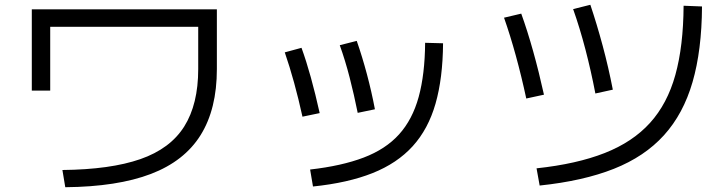

<svg xmlns="http://www.w3.org/2000/svg" viewBox="-20 -756 3040 803"><path d="M241 -45Q442 -47 567 -90.5Q692 -134 750.5 -227Q809 -320 809 -467V-644H190V-377H113V-717H887V-467Q887 -300 819 -191Q751 -82 611 -28.5Q471 25 253 27Z M1277 -47Q1409 -62 1501 -97Q1593 -132 1649 -194Q1705 -256 1731 -350.5Q1757 -445 1758 -577L1833 -575Q1832 -429 1801.5 -322.5Q1771 -216 1706 -144.5Q1641 -73 1538 -32Q1435 9 1289 24ZM1245 -268Q1212 -418 1171 -537L1241 -556Q1261 -501 1280 -432.5Q1299 -364 1317 -283ZM1476 -284Q1461 -359 1442.5 -431Q1424 -503 1401 -567L1472 -585Q1495 -519 1514.5 -446Q1534 -373 1548 -299Z M2224 -52Q2392 -70 2509 -116Q2626 -162 2698.5 -242Q2771 -322 2804.5 -442.5Q2838 -563 2839 -732L2916 -729Q2915 -546 2876.5 -413Q2838 -280 2757 -190.5Q2676 -101 2547.5 -50Q2419 1 2237 20ZM2181 -344Q2161 -437 2137.5 -522.5Q2114 -608 2088 -682L2160 -699Q2186 -627 2210 -541Q2234 -455 2255 -360ZM2470 -365Q2452 -459 2428.5 -549Q2405 -639 2377 -718L2449 -736Q2476 -656 2500.5 -565Q2525 -474 2543 -381Z"/></svg>

Font: M PLUS 1 Code
Style: Regular
Weight: 400
Designer: Coji Morishita
Foundry: UNDERFOREST DESIGN
Version: Version 1.005